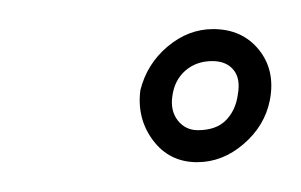

<svg xmlns="http://www.w3.org/2000/svg" viewBox="-20 -711 207 132"><path d="M115.5 -599.5Q133 -599.5 147.5 -612Q162 -624.5 165.5 -642Q169.5 -662.5 158 -676.8Q146.5 -691 126.5 -691Q109.5 -691 95.2 -679Q81 -667 76.5 -649Q74 -629.5 85.2 -614.5Q96.5 -599.5 115.5 -599.5ZM116 -621.5Q107.5 -621.5 102.2 -628.2Q97 -635 98.5 -645Q100 -656 107.5 -662.5Q115 -669 126 -669Q135.5 -669 140.5 -663Q145.5 -657 143.5 -646Q142 -635 135.2 -628.2Q128.5 -621.5 116 -621.5Z"/></svg>

Font: Anybody UltraCondensed Light
Style: Italic
Weight: 300
Width: 1
Italic angle: -10°
Version: Version 1.113;gftools[0.9.25]